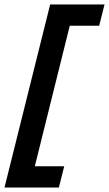

<svg xmlns="http://www.w3.org/2000/svg" viewBox="-51 -695 491 865"><path d="M-30.8 150 175 -675H420L395.8 -579.2H263.3L105.8 54.2H238.3L214.2 150Z"/></svg>

Font: Funnel Sans SemiBold
Style: Italic
Weight: 600
Italic angle: -14.036°
Designer: NORD ID, Kristian Moeller
Foundry: Dicotype
Version: Version 1.000